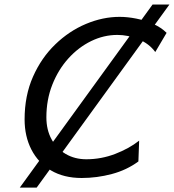

<svg xmlns="http://www.w3.org/2000/svg" viewBox="-20 -786 780 861"><path d="M604 -155.3 600.6 -62Q548.3 -23.4 481.4 -5.6Q414.6 12.2 346.2 12.2Q266.1 12.2 208.7 -21.7Q151.4 -55.7 120.8 -115.2Q90.3 -174.8 90.3 -250.5Q90.3 -356.9 127.9 -441.9Q165.5 -526.9 227.8 -586.9Q290 -647 365.5 -678.7Q440.9 -710.4 516.6 -710.4Q551.8 -710.4 591.1 -702.6Q630.4 -694.8 666.5 -679Q702.6 -663.1 727.1 -638.7L676.3 -552.7Q648.9 -590.3 601.6 -609.9Q554.2 -629.4 506.3 -629.4Q445.3 -629.4 388.4 -601.6Q331.5 -573.7 286.4 -523.7Q241.2 -473.6 214.6 -406.2Q188 -338.9 188 -259.8Q188 -204.1 210.9 -161.9Q233.9 -119.6 274.4 -95.7Q314.9 -71.8 367.2 -71.8Q434.1 -71.8 496.8 -95.9Q559.6 -120.1 604 -155.3ZM664.1 -765.6H739.7L144.5 55.2H68.8Z"/></svg>

Font: Andika
Style: Italic
Weight: 400
Italic angle: -14°
Designer: Victor Gaultney, Annie Olsen, Julie Remington, Don Collingsworth, Eric Hays, Becca Hirsbrunner
Foundry: SIL International
Version: Version 6.101